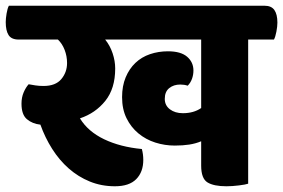

<svg xmlns="http://www.w3.org/2000/svg" viewBox="-60 -640 988 670"><path d="M515 -295Q515 -272 533 -258.5Q551 -245 578 -245Q616 -245 642 -263V-502H307Q324 -481 333 -454Q342 -427 342 -401Q342 -331 307.5 -288Q273 -245 219 -227Q247 -181 303.5 -154Q360 -127 435 -120Q440 -102 440 -82Q440 -40 415.5 -15Q391 10 341 10Q294 10 253.5 -6.5Q213 -23 180 -52Q147 -81 122 -120.5Q97 -160 81 -205Q53 -208 34 -224Q15 -240 15 -278Q15 -300 22.5 -317.5Q30 -335 40 -346Q51 -344 63.5 -342Q76 -340 92 -340Q134 -340 154 -364Q174 -388 174 -420Q174 -444 165.5 -466Q157 -488 142 -502H5Q-20 -502 -30 -517.5Q-40 -533 -40 -563Q-40 -575 -37 -593Q-34 -611 -29 -620H863Q887 -620 897.5 -605Q908 -590 908 -561Q908 -548 904.5 -529.5Q901 -511 896 -502H806V1Q798 4 774 7Q750 10 730 10Q686 10 664 -3.5Q642 -17 642 -62V-147Q623 -139 600.5 -135.5Q578 -132 550 -132Q515 -132 482 -142.5Q449 -153 423 -174.5Q397 -196 381.5 -227.5Q366 -259 366 -301Q366 -340 378.5 -370Q391 -400 412.5 -420.5Q434 -441 463.5 -451Q493 -461 526 -461Q571 -461 593 -442Q615 -423 615 -394Q615 -379 610 -365Q605 -351 595 -341Q583 -345 569 -345Q546 -345 530.5 -332.5Q515 -320 515 -295Z"/></svg>

Font: Baloo
Style: Regular
Weight: 400
Designer: Sarang Kulkarni and Ek Type
Foundry: Ek Type
Version: Version 1.443;PS 1.000;hotconv 16.6.51;makeotf.lib2.5.65220;